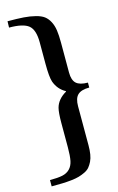

<svg xmlns="http://www.w3.org/2000/svg" viewBox="-133 -783 613 994"><g transform="rotate(-15 173.5 -286.5)"><path d="M14.6 155.8V122.1Q57.1 122.1 81.5 116.9Q106 111.8 121.6 95.9Q137.2 80.1 142.6 54Q147.9 27.8 147.9 -17.1V-147.5Q147.9 -203.1 154.3 -228Q166 -271.5 213.4 -298.8V-301.3Q173.3 -323.2 157.2 -367.2Q147.9 -393.6 147.9 -465.8V-580.6Q147.9 -647.5 118.9 -671.4Q89.8 -695.3 14.2 -695.3L15.1 -729Q66.9 -729 101.1 -726.6Q135.3 -724.1 163.8 -716.8Q192.4 -709.5 208.3 -697.5Q224.1 -685.5 235.1 -664.8Q246.1 -644 250 -617.2Q253.9 -590.3 253.9 -550.8V-390.1Q253.9 -349.1 272.9 -331.8Q292 -314.5 335 -314.5V-288.1Q292 -288.1 272.9 -270Q253.9 -252 253.9 -209.5V-0.5Q253.9 26.4 250.5 47.4Q247.1 68.4 239.3 84.5Q231.4 100.6 221.7 112.1Q211.9 123.5 195.6 131.3Q179.2 139.2 162.6 144Q146 148.9 120.8 151.6Q95.7 154.3 72 155Q48.3 155.8 14.6 155.8Z"/></g></svg>

Font: Elstob 18pt
Style: Bold
Weight: 700
Designer: Peter S. Baker
Version: Version 1.015